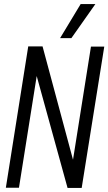

<svg xmlns="http://www.w3.org/2000/svg" viewBox="-20 -931 537 952"><path d="M9 0 120 -701H191L342 -139L431 -700H497L385 1H315L162 -554L74 0ZM278 -742 380 -911H453L334 -742Z"/></svg>

Font: Georama SemiCondensed
Style: Italic
Weight: 400
Width: 4
Italic angle: -9°
Designer: Jean-Baptiste Levee
Foundry: Production Type
Version: Version 1.000